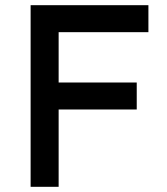

<svg xmlns="http://www.w3.org/2000/svg" viewBox="-20 -720 642 740"><path d="M98 0V-700H552V-596H206V-402H507V-298H206V0Z"/></svg>

Font: Lexend Deca
Style: Regular
Weight: 400
Designer: Bonnie Shaver-Troup, Thomas Jockin
Foundry: Lexend
Version: Version 1.008; ttfautohint (v1.8.4.7-5d5b)